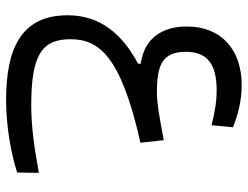

<svg xmlns="http://www.w3.org/2000/svg" viewBox="-111 -390 808 626"><g transform="rotate(90 293.0 -77.0)"><path d="M306.6 307.1C389.2 307.1 480 291.5 542.5 271L543.5 200.2C478 211.9 404.3 225.1 322.8 225.1C158.7 225.1 107.9 190.4 107.9 97.2C107.9 4.4 162.6 -67.4 445.3 -130.9L437 -207C370.1 -194.3 319.3 -184.6 280.8 -184.6C194.3 -184.6 148.9 -200.7 148.9 -278.8C148.9 -349.1 189.5 -379.4 274.4 -379.4C313 -379.4 349.1 -372.6 388.2 -362.8L395 -432.6C353.5 -449.2 309.1 -460.9 256.8 -460.9C140.1 -460.9 66.4 -392.6 66.4 -282.2C66.4 -201.2 105 -143.6 187.5 -131.8V-123C90.3 -71.3 29.8 1 29.8 106.4C29.8 262.7 145.5 307.1 306.6 307.1Z"/></g></svg>

Font: Cascadia Mono PL SemiLight
Style: Regular
Weight: 350
Monospace: yes
Designer: Aaron Bell
Foundry: Saja Typeworks
Version: Version 2404.023